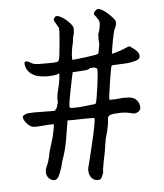

<svg xmlns="http://www.w3.org/2000/svg" viewBox="-53 -750 705 827"><g transform="rotate(-5 300.0 -337.0)"><path d="M208 -493 209 -494Q214 -496 214 -500Q216 -503 218.5 -522.5Q221 -542 223 -565Q225 -588 226.5 -608.5Q228 -629 227 -634Q227 -639 223.5 -643.5Q220 -648 218 -653Q215 -656 213 -662Q209 -667 208 -673Q207 -678 211.5 -683.5Q216 -689 223 -689Q229 -689 240 -683Q251 -677 261.5 -668Q272 -659 280 -649.5Q288 -640 289 -634Q291 -623 288 -605Q285 -598 283.5 -589Q282 -580 281 -569Q276 -550 273.5 -530.5Q271 -511 272 -495Q281 -496 297 -497.5Q313 -499 331 -501.5Q349 -504 364.5 -506.5Q380 -509 386 -512Q388 -520 389.5 -529Q391 -538 393 -547Q394 -556 393 -565.5Q392 -575 393 -585Q393 -589 393 -593.5Q393 -598 395 -601Q397 -604 397.5 -608.5Q398 -613 400 -616Q401 -624 402.5 -632Q404 -640 403 -648Q402 -655 398.5 -659Q395 -663 393 -668Q393 -669 390 -671Q388 -675 388 -675Q383 -678 382 -685Q382 -690 389 -697Q396 -704 402 -704Q409 -704 420.5 -697Q432 -690 443 -680Q454 -670 463 -660Q472 -650 473 -644Q474 -633 471 -623Q469 -618 466.5 -614Q464 -610 463 -605Q462 -603 459 -590Q456 -577 453 -560.5Q450 -544 447.5 -528.5Q445 -513 444 -506Q461 -510 477.5 -515.5Q494 -521 510 -528Q515 -531 519 -531Q521 -532 521 -532H525V-530Q534 -525 547.5 -513.5Q561 -502 562 -491Q565 -474 545.5 -468Q526 -462 504 -460Q493 -459 481.5 -459Q470 -459 461 -458Q450 -458 445 -457H441Q440 -456 439 -456Q437 -454 433.5 -434Q430 -414 426 -389Q422 -364 419 -341Q416 -318 416 -310H426H442L474 -313Q486 -313 498 -312.5Q510 -312 519.5 -308Q529 -304 536 -295.5Q543 -287 546 -271Q547 -257 538 -249.5Q529 -242 517 -242Q513 -242 510 -242.5Q507 -243 503 -245Q495 -247 484.5 -248.5Q474 -250 466 -250Q460 -250 451.5 -249.5Q443 -249 434.5 -248.5Q426 -248 418.5 -246Q411 -244 409 -241Q404 -238 403.5 -231.5Q403 -225 402 -217Q402 -210 400.5 -204Q399 -198 398 -191Q397 -184 395.5 -178Q394 -172 392 -165Q385 -144 382 -120.5Q379 -97 374 -73Q371 -62 369 -50Q367 -38 365 -25Q363 -19 363 -12.5Q363 -6 362 1Q360 5 356.5 14.5Q353 24 349 27Q343 30 336 30Q321 30 311.5 19.5Q302 9 300 -5Q298 -16 300 -26Q304 -38 311 -69Q318 -100 327 -136Q335 -168 340.5 -197Q346 -226 346 -237Q342 -238 333 -238H318H296L251 -237H229Q223 -198 215 -153Q207 -108 194 -73Q191 -66 188 -52Q185 -38 179 -23Q175 -10 168 2Q161 14 150 14Q138 14 128.5 5Q119 -4 117 -16Q115 -32 122 -47Q124 -53 127.5 -60Q131 -67 132 -75Q135 -83 136.5 -91.5Q138 -100 140 -109Q144 -121 148.5 -137Q153 -153 158 -168Q162 -185 165 -200Q168 -215 169 -226H163Q143 -226 124 -224Q105 -222 86 -222Q69 -222 54.5 -237.5Q40 -253 38 -267Q37 -273 46 -277Q53 -282 67.5 -283Q82 -284 90 -284Q109 -284 127 -283.5Q145 -283 165 -283Q168 -283 172.5 -283Q177 -283 180 -285Q181 -285 181 -288Q184 -289 185 -291Q186 -293 187 -295Q189 -300 190 -304Q191 -308 191 -310Q195 -314 194 -323Q194 -326 193.5 -330Q193 -334 194 -336Q194 -350 198 -364Q202 -378 205 -393Q208 -407 209.5 -419Q211 -431 211 -442Q201 -437 186 -435.5Q171 -434 163 -434Q149 -434 132.5 -436Q116 -438 102.5 -444.5Q89 -451 79 -462.5Q69 -474 66 -493Q65 -498 66.5 -502Q68 -506 75 -506Q77 -506 79 -505Q79 -505 84 -503Q86 -502 87.5 -501Q89 -500 92 -499Q104 -490 127 -490H184Q186 -490 195 -490.5Q204 -491 208 -492ZM357 -301Q359 -305 362.5 -326Q366 -347 369.5 -371.5Q373 -396 375 -417.5Q377 -439 376 -445Q376 -450 367 -453L364 -454H354Q352 -454 349.5 -453.5Q347 -453 345 -453Q344 -453 344 -452.5Q344 -452 343 -452L339 -449Q338 -449 337 -448Q331 -446 321.5 -445.5Q312 -445 303 -444Q294 -443 285 -443Q276 -443 269 -442Q267 -434 262.5 -411.5Q258 -389 253 -365Q248 -341 245 -321Q242 -301 242 -296Q242 -294 244.5 -291.5Q247 -289 248 -289H264Q287 -289 308.5 -292Q330 -295 353 -297H354H355V-299Z"/></g></svg>

Font: ToneOZ-Tsuipita-TC
Style: Tsuipita-TC
Weight: 400
Designer: :Jeffrey Xuan (Chih-Lin Hsuan)  :
Foundry: jeffreyx@gmail.com, cjkFonts.io
Version: Version 0.24071